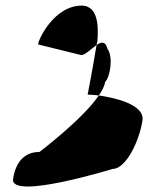

<svg xmlns="http://www.w3.org/2000/svg" viewBox="-20 -712 532 690"><path d="M27 -69C15 9 385 -105 385 -105C433 -105 481 -206 492 -279C501 -339 383 -362 335 -369C279 -285 122 -166 122 -166C85 -166 39 -148 27 -69ZM118 -552 272 -514C286 -514 308 -537 327 -550L330 -564C334 -616 335 -702 260 -691C163 -680 110 -552 118 -552ZM295 -372C305 -372 318 -371 335 -369C348 -388 356 -404 358 -418C374 -432 389 -505 366 -537C359 -565 344 -562 327 -550C312 -459 295 -372 295 -372Z"/></svg>

Font: Ampere
Style: SCUltCndIta
Weight: 400
Version: Version 1